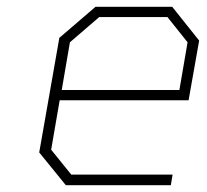

<svg xmlns="http://www.w3.org/2000/svg" viewBox="-20 -543 608 563"><path d="M173 0 95 -96 154 -432 260 -523H485L564 -424L533 -249H155L130 -104L189 -31H486L481 0ZM161 -279H506L530 -419L471 -493H271L185 -419Z"/></svg>

Font: Tomorrow ExtraLight
Style: Italic
Weight: 275
Italic angle: -10°
Designer: Tony de Marco, Monica Rizzolli
Foundry: Just in Type
Version: Version 2.002